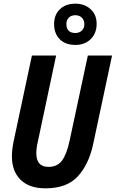

<svg xmlns="http://www.w3.org/2000/svg" viewBox="-20 -1017 631 1047"><path d="M228 10Q140 10 92.5 -36.5Q45 -83 45 -164Q45 -200 54 -245L154 -714H286L186 -243Q182 -226 180 -210Q178 -194 178 -182Q178 -107 244 -107Q292 -107 317.5 -140.5Q343 -174 359 -247L459 -714H591L488 -231Q464 -120 404 -55Q344 10 228 10ZM391 -772Q337 -772 306 -803Q275 -834 275 -886Q275 -936 306.5 -966.5Q338 -997 391 -997Q441 -997 474 -967Q507 -937 507 -887Q507 -836 475 -804Q443 -772 391 -772ZM391 -837Q412 -837 426 -850Q440 -863 440 -885Q440 -907 426.5 -920.5Q413 -934 391 -934Q368 -934 355 -920.5Q342 -907 342 -885Q342 -863 354 -850Q366 -837 391 -837Z"/></svg>

Font: Noto Sans Condensed
Style: Bold Italic
Weight: 700
Width: 3
Italic angle: -12°
Designer: Monotype Design Team
Foundry: Monotype Imaging Inc.
Version: Version 2.013; ttfautohint (v1.8.4.7-5d5b)